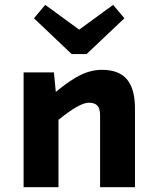

<svg xmlns="http://www.w3.org/2000/svg" viewBox="-20 -778 654 798"><path d="M497.1 -702.1 339.8 -553.2H277.8L121.1 -702.1L168 -757.8L309.1 -654.8L450.2 -757.8ZM204.1 -477.1 211.9 -396Q271.5 -445.3 315.4 -466.6Q359.4 -487.8 403.8 -487.8Q474.6 -487.8 507.8 -448Q541 -408.2 541 -327.1V0H396V-299.8Q396 -326.2 385 -338.6Q374 -351.1 349.1 -351.1Q310.1 -351.1 223.1 -279.8V0H78.1V-477.1Z"/></svg>

Font: IntelOne Mono Bold
Style: Regular
Weight: 700
Designer: Fred Shallcrass
Foundry: Frere-Jones Type LLC
Version: Version 1.200;hotconv 1.1.0;makeotfexe 2.6.0;FJTRelease1.2